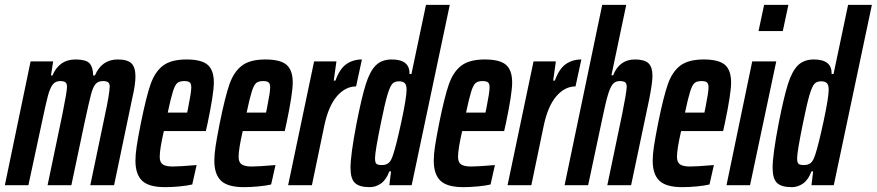

<svg xmlns="http://www.w3.org/2000/svg" viewBox="-33 -763 3612 791"><path d="M93 -510H186L177 -452H183Q211 -518 278 -518Q320 -518 335 -503Q350 -488 351 -452H358Q386 -518 452 -518Q492 -518 508.5 -502Q525 -486 525 -448Q525 -415 512 -359L437 0H339L400 -292Q417 -370 419 -405Q419 -419 412.5 -424Q406 -429 391 -429Q371 -429 360.5 -416.5Q350 -404 342 -374Q334 -344 315 -256L261 0H163L224 -292Q243 -386 243 -405Q243 -419 236.5 -424Q230 -429 215 -429Q195 -429 184 -414.5Q173 -400 164.5 -368.5Q156 -337 139 -256L84 0H-13Z M525 -101Q525 -126 530 -159.5Q535 -193 547 -254Q569 -363 587 -415Q605 -467 638.5 -492.5Q672 -518 735 -518Q797 -518 822.5 -496Q848 -474 848 -423Q848 -378 822 -254L815 -223H642Q634 -188 629.5 -161Q625 -134 625 -117Q625 -94 638 -85.5Q651 -77 679 -77Q705 -77 777 -83L759 -3Q738 2 706.5 5Q675 8 647 8Q580 8 552.5 -18.5Q525 -45 525 -101ZM738 -299 742 -318Q755 -383 755 -403Q755 -419 748 -424Q741 -429 726 -429Q707 -429 697.5 -421Q688 -413 679.5 -386.5Q671 -360 658 -299Z M850 -101Q850 -126 855 -159.5Q860 -193 872 -254Q894 -363 912 -415Q930 -467 963.5 -492.5Q997 -518 1060 -518Q1122 -518 1147.5 -496Q1173 -474 1173 -423Q1173 -378 1147 -254L1140 -223H967Q959 -188 954.5 -161Q950 -134 950 -117Q950 -94 963 -85.5Q976 -77 1004 -77Q1030 -77 1102 -83L1084 -3Q1063 2 1031.5 5Q1000 8 972 8Q905 8 877.5 -18.5Q850 -45 850 -101ZM1063 -299 1067 -318Q1080 -383 1080 -403Q1080 -419 1073 -424Q1066 -429 1051 -429Q1032 -429 1022.5 -421Q1013 -413 1004.5 -386.5Q996 -360 983 -299Z M1261 -510H1353L1342 -431H1349Q1366 -479 1393.5 -498.5Q1421 -518 1458 -518L1434 -407Q1390 -407 1355 -366.5Q1320 -326 1303 -245L1252 0H1154Z M1411 -72Q1411 -125 1436 -255Q1457 -362 1474 -416Q1491 -470 1515.5 -494Q1540 -518 1581 -518Q1656 -518 1654 -458H1662L1722 -743H1820L1663 0H1571L1578 -57H1571Q1558 -22 1536.5 -7Q1515 8 1490 8Q1447 8 1429 -9.5Q1411 -27 1411 -72ZM1587 -127Q1600 -166 1621 -263.5Q1642 -361 1642 -394Q1642 -413 1634.5 -420.5Q1627 -428 1611 -428Q1593 -428 1583.5 -418Q1574 -408 1563.5 -373.5Q1553 -339 1536 -255Q1512 -138 1512 -111Q1512 -93 1518 -88Q1524 -83 1540 -83Q1558 -83 1568.5 -92Q1579 -101 1587 -127Z M1754 -101Q1754 -126 1759 -159.5Q1764 -193 1776 -254Q1798 -363 1816 -415Q1834 -467 1867.5 -492.5Q1901 -518 1964 -518Q2026 -518 2051.5 -496Q2077 -474 2077 -423Q2077 -378 2051 -254L2044 -223H1871Q1863 -188 1858.5 -161Q1854 -134 1854 -117Q1854 -94 1867 -85.5Q1880 -77 1908 -77Q1934 -77 2006 -83L1988 -3Q1967 2 1935.5 5Q1904 8 1876 8Q1809 8 1781.5 -18.5Q1754 -45 1754 -101ZM1967 -299 1971 -318Q1984 -383 1984 -403Q1984 -419 1977 -424Q1970 -429 1955 -429Q1936 -429 1926.5 -421Q1917 -413 1908.5 -386.5Q1900 -360 1887 -299Z M2165 -510H2257L2246 -431H2253Q2270 -479 2297.5 -498.5Q2325 -518 2362 -518L2338 -407Q2294 -407 2259 -366.5Q2224 -326 2207 -245L2156 0H2058Z M2448 -743H2547L2486 -453H2493Q2519 -518 2583 -518Q2622 -518 2638.5 -502.5Q2655 -487 2655 -450Q2655 -423 2642 -356L2567 0H2469L2530 -292Q2547 -376 2549 -404Q2549 -419 2542.5 -424Q2536 -429 2520 -429Q2503 -429 2492.5 -417.5Q2482 -406 2472.5 -375.5Q2463 -345 2450 -282L2390 0H2293Z M2656 -101Q2656 -126 2661 -159.5Q2666 -193 2678 -254Q2700 -363 2718 -415Q2736 -467 2769.5 -492.5Q2803 -518 2866 -518Q2928 -518 2953.5 -496Q2979 -474 2979 -423Q2979 -378 2953 -254L2946 -223H2773Q2765 -188 2760.5 -161Q2756 -134 2756 -117Q2756 -94 2769 -85.5Q2782 -77 2810 -77Q2836 -77 2908 -83L2890 -3Q2869 2 2837.5 5Q2806 8 2778 8Q2711 8 2683.5 -18.5Q2656 -45 2656 -101ZM2869 -299 2873 -318Q2886 -383 2886 -403Q2886 -419 2879 -424Q2872 -429 2857 -429Q2838 -429 2828.5 -421Q2819 -413 2810.5 -386.5Q2802 -360 2789 -299Z M3092 -635 3115 -743H3215L3192 -635ZM2960 0 3066 -510H3165L3057 0Z M3150 -72Q3150 -125 3175 -255Q3196 -362 3213 -416Q3230 -470 3254.5 -494Q3279 -518 3320 -518Q3395 -518 3393 -458H3401L3461 -743H3559L3402 0H3310L3317 -57H3310Q3297 -22 3275.5 -7Q3254 8 3229 8Q3186 8 3168 -9.5Q3150 -27 3150 -72ZM3326 -127Q3339 -166 3360 -263.5Q3381 -361 3381 -394Q3381 -413 3373.5 -420.5Q3366 -428 3350 -428Q3332 -428 3322.5 -418Q3313 -408 3302.5 -373.5Q3292 -339 3275 -255Q3251 -138 3251 -111Q3251 -93 3257 -88Q3263 -83 3279 -83Q3297 -83 3307.5 -92Q3318 -101 3326 -127Z"/></svg>

Font: Saira Ultra Condensed
Style: Bold Italic
Weight: 700
Width: 1
Italic angle: -12°
Designer: Hector Gatti with collaboration of the Omnibus-Type team
Foundry: Omnibus-Type
Version: Version 1.001; ttfautohint (v1.8)